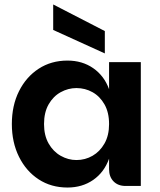

<svg xmlns="http://www.w3.org/2000/svg" viewBox="-20 -832 718 859"><path d="M282 7Q209 7 153 -29.5Q97 -66 65 -130.5Q33 -195 33 -277Q33 -360 65 -424Q97 -488 153 -524.5Q209 -561 282 -561Q348 -561 397 -527Q446 -493 468 -433V-554H610V0H542Q508 0 488 -20.5Q468 -41 468 -75V-122Q446 -61 397 -27Q348 7 282 7ZM322 -116Q361 -116 394 -135Q427 -154 447.5 -190Q468 -226 468 -277Q468 -329 447.5 -365Q427 -401 394 -419.5Q361 -438 322 -438Q285 -438 251.5 -419.5Q218 -401 197.5 -365Q177 -329 177 -277Q177 -226 197.5 -190Q218 -154 251.5 -135Q285 -116 322 -116ZM218 -812 449 -693V-593L218 -698Z"/></svg>

Font: Parkinsans Light SemiBold
Style: Regular
Weight: 600
Version: Version 1.000